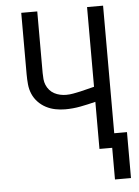

<svg xmlns="http://www.w3.org/2000/svg" viewBox="-60 -781 719 991"><g transform="rotate(-5 300.0 -285.5)"><path d="M578 164H495V0H429V-244Q390 -234 350.5 -226.5Q311 -219 271 -219Q246 -219 220.5 -224Q195 -229 172 -241Q149 -253 131 -272Q113 -291 103 -314.5Q93 -338 90.5 -364Q88 -390 88 -416V-735H171V-416Q171 -400 172.5 -384Q174 -368 180 -353.5Q186 -339 196.5 -327Q207 -315 221 -307.5Q235 -300 251 -296.5Q267 -293 282 -293Q301 -293 319.5 -296.5Q338 -300 356.5 -304Q375 -308 393 -313Q411 -318 429 -322V-735H512V-74H578Z"/></g></svg>

Font: Bmono
Style: Regular
Weight: 400
Monospace: yes
Designer: Belleve Invis
Foundry: Belleve Invis
Version: Version 11.2.2; ttfautohint (v1.8.2)